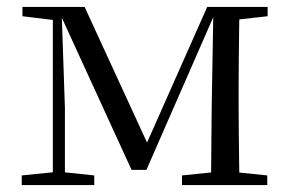

<svg xmlns="http://www.w3.org/2000/svg" viewBox="-20 -536 839 556"><path d="M361 -44 152 -500H147V-516H225L416 -101H396L580 -516H611V-501H604L404 -44ZM591 0 593 -222 598 -516H674Q673 -492 672.5 -451Q672 -410 671.5 -366Q671 -322 671 -288V-229Q671 -194 671.5 -150Q672 -106 672.5 -65Q673 -24 674 0ZM43 0V-28L142 -38H158L253 -28V0ZM507 0V-28L615 -39H647L754 -28V0ZM45 -489V-516H155V-477H143ZM133 0V-516H158L168 -223V0ZM629 -477V-516H755V-489L648 -477Z"/></svg>

Font: Noto Serif TC
Style: Regular
Weight: 400
Designer: Ryoko NISHIZUKA  (kana & ideographs); Frank Grießhammer (Latin, Greek & Cyrillic); Wenlong ZHANG  (bopomofo); Sandoll Co
Foundry: Adobe
Version: Version 2.003-H1;hotconv 1.1.1;makeotfexe 2.6.0